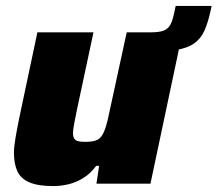

<svg xmlns="http://www.w3.org/2000/svg" viewBox="-20 -619 733 647"><path d="M438 -444 452 -510H486Q517 -510 532 -516Q547 -522 554.5 -536.5Q562 -551 567 -576L572 -599H693L690 -584Q681 -543 669 -516Q657 -489 634.5 -473Q612 -457 573.5 -450.5Q535 -444 472 -444ZM159 8Q108 8 79 -4.5Q50 -17 38.5 -42Q27 -67 27 -104Q27 -124 32.5 -156Q38 -188 45 -222L106 -510H295L239 -248Q234 -224 230 -202.5Q226 -181 226 -171Q226 -158 230.5 -151.5Q235 -145 244 -143Q253 -141 267 -141Q288 -141 301 -145Q314 -149 322 -160Q330 -171 336.5 -191.5Q343 -212 349 -243L407 -510H595L487 0H305L314 -60H304Q285 -34 260.5 -19Q236 -4 210.5 2Q185 8 159 8Z"/></svg>

Font: Saira Thin ExtraBold
Style: Italic
Weight: 800
Italic angle: -12°
Version: Version 1.101